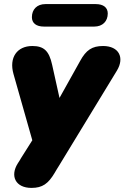

<svg xmlns="http://www.w3.org/2000/svg" viewBox="-20 -729 609 939"><path d="M134 190C188 190 216 169 247 117C250 111 254 106 257 100L267 84L552 -384C590 -447 562 -504 484 -504C430 -504 401 -484 372 -431L271 -250L235 -412C220 -481 194 -504 138 -504C64 -504 23 -448 46 -367L138 -43L83 44L76 56L67 70C28 132 56 190 134 190ZM195 -599H441C482 -599 507 -625 507 -663C507 -692 486 -709 448 -709H202C161 -709 136 -683 136 -645C136 -616 157 -599 195 -599Z"/></svg>

Font: SN Pro Black
Style: Italic
Weight: 900
Italic angle: -9°
Designer: Tobias Whetton
Foundry: Supernotes
Version: Version 1.001;Glyphs 3.2 (3249)